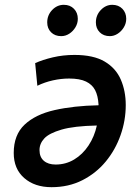

<svg xmlns="http://www.w3.org/2000/svg" viewBox="-20 -761 568 797"><path d="M194 16Q124 16 80.5 -22Q37 -60 37 -126Q37 -201 82 -243.5Q127 -286 206.5 -304Q286 -322 389 -324Q389 -325 389 -326Q389 -327 389 -327Q387 -363 375 -386.5Q363 -410 337 -422.5Q311 -435 267 -435Q234 -435 200 -427.5Q166 -420 135 -405L126 -499Q157 -513 199.5 -523Q242 -533 289 -533Q368 -533 414.5 -505.5Q461 -478 481.5 -430.5Q502 -383 502 -325Q502 -261 480.5 -200Q459 -139 419 -90.5Q379 -42 322 -13Q265 16 194 16ZM211 -78Q253 -78 288 -99Q323 -120 347.5 -157Q372 -194 382 -240Q287 -238 235.5 -223Q184 -208 164 -186.5Q144 -165 144 -138Q144 -109 162 -93.5Q180 -78 211 -78ZM436 -611Q410 -611 394 -627Q378 -643 378 -668Q378 -698 398.5 -719.5Q419 -741 446 -741Q472 -741 488 -724.5Q504 -708 504 -683Q504 -664 494 -647.5Q484 -631 468.5 -621Q453 -611 436 -611ZM234 -611Q208 -611 192 -627Q176 -643 176 -668Q176 -698 196.5 -719.5Q217 -741 245 -741Q271 -741 287 -724.5Q303 -708 303 -683Q303 -664 293 -647.5Q283 -631 267.5 -621Q252 -611 234 -611Z"/></svg>

Font: Ubuntu Sans SemiBold
Style: Italic
Weight: 600
Italic angle: -13.5°
Designer: Dalton Maag Ltd
Foundry: Dalton Maag Ltd
Version: Version 1.006